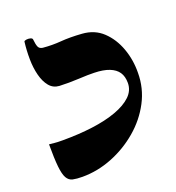

<svg xmlns="http://www.w3.org/2000/svg" viewBox="-123 -751 787 860"><g transform="rotate(-20 270.5 -321.0)"><path d="M125 11Q97 11 79 7Q61 3 51 -14.5Q41 -32 37 -70.5Q33 -109 33 -177Q47 -176 58 -174.5Q69 -173 98 -173Q174 -173 239.5 -181.5Q305 -190 354.5 -208Q404 -226 431.5 -252.5Q459 -279 459 -315Q459 -346 445.5 -366Q432 -386 404 -397Q376 -408 333 -409Q306 -410 259 -407.5Q212 -405 166 -407Q137 -409 119 -431Q101 -453 92 -488Q83 -523 82.5 -564.5Q82 -606 87 -647Q88 -651 97.5 -652.5Q107 -654 117 -651.5Q127 -649 127 -641Q129 -619 134 -607Q139 -595 155 -593Q199 -589 241.5 -592.5Q284 -596 341 -592Q400 -588 439 -551Q478 -514 498 -458.5Q518 -403 517 -342Q517 -269 483.5 -205Q450 -141 393 -92.5Q336 -44 266.5 -16.5Q197 11 125 11Z"/></g></svg>

Font: Noto Rashi Hebrew ExtraBold
Style: Regular
Weight: 800
Version: Version 1.006